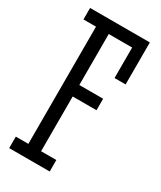

<svg xmlns="http://www.w3.org/2000/svg" viewBox="-174 -733 667 796"><g transform="rotate(30 160.0 -335.5)"><path d="M298 -470V-671H12V-616H72V-55H12V0H206V-55H133V-317H247V-372H133V-616H245V-470Z"/></g></svg>

Font: Stint Ultra Condensed
Style: Regular
Weight: 400
Width: 1
Designer: Astigmatic (AOETI)
Foundry: Astigmatic (AOETI)
Version: Version 1.000